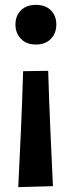

<svg xmlns="http://www.w3.org/2000/svg" viewBox="-20 -571 295 789"><path d="M127 -388Q88.5 -388 66 -411.5Q43.5 -435 43.5 -470Q43.5 -506 66 -528.5Q88.5 -551 127.5 -551Q167 -551 189.2 -528.5Q211.5 -506 211.5 -470Q211.5 -435 189.2 -411.5Q167 -388 127 -388ZM55 198Q61 80.5 66.2 -38.8Q71.5 -158 75 -278.5L178 -280Q181.5 -159.5 186.8 -41.2Q192 77 197.5 194Z"/></svg>

Font: Commissioner SemiBold
Style: Regular
Weight: 600
Designer: Kostas Bartsokas
Foundry: Kostas Bartsokas
Version: Version 1.000; ttfautohint (v1.8.3)